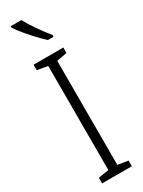

<svg xmlns="http://www.w3.org/2000/svg" viewBox="-247 -974 746 1000"><g transform="rotate(-30 125.5 -473.5)"><path d="M215 0H36V-34L99 -44V-670L36 -681V-714H215V-681L153 -670V-44L215 -34ZM97 -947Q118 -909 145.5 -869.5Q173 -830 199 -799V-788H165Q145 -806 120 -832.5Q95 -859 71.5 -887Q48 -915 33 -939V-947Z"/></g></svg>

Font: Noto Sans Sinhala ExtraCondensed Light
Style: Regular
Weight: 300
Width: 2
Designer: Jelle Bosma - Monotype Design Team
Foundry: Monotype Imaging Inc.
Version: Version 2.006; ttfautohint (v1.8.4.7-5d5b)